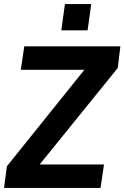

<svg xmlns="http://www.w3.org/2000/svg" viewBox="-22 -929 615 949"><path d="M-2 0 12 -107 395 -584H81L98 -700H573L560 -593L174 -116H492L475 0ZM281 -779 299 -909H429L411 -779Z"/></svg>

Font: Host Grotesk Black
Style: Italic
Weight: 900
Italic angle: -8°
Designer: Doğukan Karapınar based on Poppins by Indian Type Foundry, Jonny Pinhorn
Foundry: Element Type
Version: Version 1.000; ttfautohint (v1.8.4.7-5d5b);gftools[0.9.33]